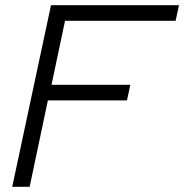

<svg xmlns="http://www.w3.org/2000/svg" viewBox="-20 -718 708 738"><path d="M27 0 176 -698H668L655 -638H230L178 -392H481L468 -332H164L94 0Z"/></svg>

Font: Azeret Mono ExtraLight
Style: Italic
Weight: 250
Italic angle: -12°
Designer: Martin Vácha
Foundry: Displaay
Version: Version 1.002